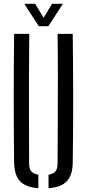

<svg xmlns="http://www.w3.org/2000/svg" viewBox="-20 -977 454 1003"><path d="M53.7 -129.2Q51.7 -298.2 51.7 -464.6Q51.7 -631 53.7 -800H132.9Q131.8 -687.5 131.3 -574.5Q130.8 -461.6 131.4 -348.7Q131.9 -235.7 132.1 -122.8Q132.1 -95.7 142.9 -82.4Q153.7 -69 180.4 -64.6V6Q113.5 1.3 84.2 -30.7Q54.8 -62.7 53.7 -129.2ZM233.5 6V-64.6Q260.1 -69 270.4 -82.4Q280.8 -95.8 280.8 -122.8Q281.4 -235.7 281.9 -348.7Q282.4 -461.6 282.4 -574.5Q282.4 -687.5 280.8 -800H360Q362 -631 362.3 -464.6Q362.5 -298.2 360 -129.2Q359.3 -62.7 329.6 -30.7Q299.8 1.3 233.5 6ZM182.7 -840 106.8 -957.1H163.6L208.1 -884.1L252.1 -957.1H308.5L232.6 -840Z"/></svg>

Font: Big Shoulders Stencil Text Thin
Style: Regular
Weight: 100
Designer: Patric King
Foundry: XO Type Co
Version: Version 2.001